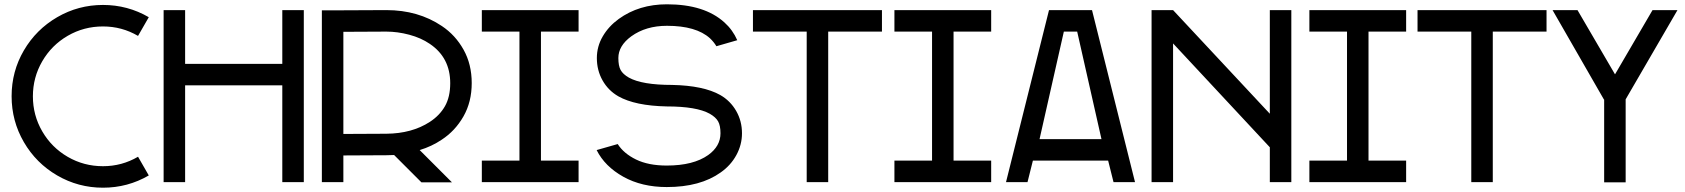

<svg xmlns="http://www.w3.org/2000/svg" viewBox="-20 -847 7835 893"><path d="M459 -824Q344 -824 246 -767Q148 -710 91 -612.5Q34 -515 34 -399.5Q34 -284 91 -186Q148 -88 246 -31Q344 26 459 26Q574 26 672 -31L622 -118Q547 -74 459 -74Q370 -74 295 -117.5Q220 -161 176.5 -236Q133 -311 133 -399Q133 -487 176.5 -562Q220 -637 295 -680.5Q370 -724 459 -724Q547 -724 622 -680L672 -767Q574 -824 459 -824Z M741 -800V-550V-450V0H841V-450H1293V0H1393V-800H1293V-550H841V-800Z M1777 -800Q1658 -800 1559 -799H1477V0H1577V-124L1777 -125Q1795 -125 1813 -126L1940 1H2082L1932 -149Q1988 -166 2034 -197Q2097 -238 2135.5 -305.5Q2174 -373 2174 -460.5Q2174 -548 2136 -616Q2098 -684 2035 -726Q1925 -800 1777 -800ZM1777 -700Q1829 -700 1883.5 -685.5Q1938 -671 1979 -643Q2074 -579 2074 -460Q2074 -396 2049.5 -353Q2025 -310 1979 -280Q1896 -226 1777 -225L1577 -224V-699Q1676 -700 1777 -700Z M2221 -800H2396H2496H2671V-700H2496V-100H2671V0H2496H2396H2221V-100H2396V-700H2221Z M3082 -827Q3256 -827 3349 -743Q3388 -708 3409 -660L3312 -632Q3300 -652 3282 -669Q3218 -727 3082 -727Q2984 -727 2916 -678Q2856 -634 2856 -577Q2856 -541 2866.5 -521.5Q2877 -502 2905 -486Q2966 -452 3106 -452Q3252 -449 3330 -405Q3377 -378 3404 -331Q3431 -284 3431 -227Q3431 -174 3405 -126Q3379 -78 3332 -45Q3237 23 3081 23Q2965 23 2879 -25Q2793 -73 2755 -149L2853 -177Q2881 -133 2938.5 -105Q2996 -77 3081 -77Q3205 -77 3274 -126Q3331 -167 3331 -227Q3331 -263 3320 -282.5Q3309 -302 3281 -318Q3220 -352 3081 -352Q2934 -355 2856 -399Q2809 -426 2782.5 -473Q2756 -520 2756 -577Q2756 -631 2783.5 -678Q2811 -725 2858 -759Q2952 -827 3082 -827Z M3482 -800V-700H3732V0H3832V-700H4082V-800H3832H3732Z M4140 -800H4315H4415H4590V-700H4415V-100H4590V0H4415H4315H4140V-100H4315V-700H4140Z M4859 -800 4659 0H4759L4784 -100H5134L5159 0H5259L5059 -800ZM4928 -700H4990L5103 -200H4815Z M5336 -800V0H5436V-645L5886 -162V0H5986V-25V-142V-167V-650V-800H5886V-318L5436 -800Z M6070 -800H6245H6345H6520V-700H6345V-100H6520V0H6345H6245H6070V-100H6245V-700H6070Z M6573 -800V-700H6823V0H6923V-700H7173V-800H6923H6823Z M7201 -800H7317L7491 -502H7492L7666 -800H7782L7541 -385V1H7441V-384H7440Z"/></svg>

Font: Serreria Sobria
Style: Medium
Weight: 500
Version: Version 001.000